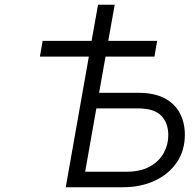

<svg xmlns="http://www.w3.org/2000/svg" viewBox="-20 -786 814 806"><path d="M256 0 353 -548.5H147.5L159 -614.5H364.5L391.5 -766H461.5L434.5 -614.5H639.5L628.5 -548.5H423L396 -396.5H558.5Q627.5 -396.5 671 -373.5Q714.5 -350.5 735.2 -310.5Q756 -270.5 756 -220.5Q756 -153.5 722 -104Q688 -54.5 629.2 -27.2Q570.5 0 496.5 0ZM337.5 -65H509.5Q569.5 -65 608.8 -86.8Q648 -108.5 667.2 -143.5Q686.5 -178.5 686.5 -218.5Q686.5 -269.5 657 -300.2Q627.5 -331 558 -331H384.5Z"/></svg>

Font: Overpass Light
Style: Italic
Weight: 300
Italic angle: -10°
Designer: Delve Withrington, Dave Bailey, Thomas Jockin
Foundry: Delve Fonts LLC
Version: Version 4.000; ttfautohint (v1.8.3)